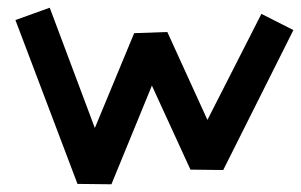

<svg xmlns="http://www.w3.org/2000/svg" viewBox="-20 -548 781 498"><path d="M269 -70 181 -71 20 -496 109 -528 226 -216 328 -462 414 -465 518 -237 658 -512 741 -470 559 -107 474 -108 374 -326Z"/></svg>

Font: ZCOOL KuaiLe
Style: Regular
Weight: 400
Designer: Lui Bingke
Foundry: ZCOOL
Version: Version 3.51;August 12, 2021;FontCreator 13.0.0.2613 64-bit